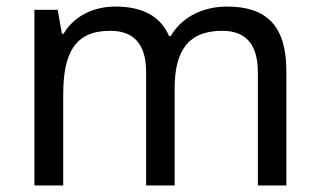

<svg xmlns="http://www.w3.org/2000/svg" viewBox="-20 -566 975 586"><path d="M673 -546C603 -546 537 -517 501 -456H496C470 -517 414 -546 332 -546C268 -546 207 -519 174 -463H169L156 -536H85V0H173V-278C173 -403 208 -472 316 -472C391 -472 426 -429 426 -345V0H513V-296C513 -410 554 -472 658 -472C732 -472 767 -429 767 -345V0H854V-349C854 -487 794 -546 673 -546Z"/></svg>

Font: Noto Sans Mahajani
Style: Regular
Weight: 400
Designer: Monotype Design Team
Foundry: Monotype Imaging Inc.
Version: Version 2.003